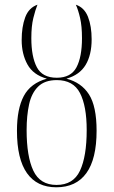

<svg xmlns="http://www.w3.org/2000/svg" viewBox="-20 -785 482 815"><path d="M219 10Q137 10 94.5 -50Q52 -110 52 -230Q52 -323 81 -377.5Q110 -432 179 -451Q121 -467 96.5 -511.5Q72 -556 72 -615Q72 -671 87 -711.5Q102 -752 139 -765Q130 -743 121.5 -708.5Q113 -674 113 -623Q113 -544 136.5 -499.5Q160 -455 221 -455Q281 -455 304.5 -499Q328 -543 328 -623Q328 -674 320 -708.5Q312 -743 302 -765Q338 -753 353.5 -713.5Q369 -674 369 -618Q369 -552 343.5 -509.5Q318 -467 262 -451Q325 -435 357.5 -384.5Q390 -334 390 -230Q390 -110 346.5 -50Q303 10 219 10ZM220 0Q291 0 319.5 -60.5Q348 -121 348 -233Q348 -335 319.5 -390Q291 -445 221 -445Q170 -445 142 -417.5Q114 -390 103.5 -342Q93 -294 93 -233Q93 -121 121.5 -60.5Q150 0 220 0Z"/></svg>

Font: Noto Serif Display Condensed ExtraLight
Style: Regular
Weight: 200
Width: 3
Designer: Monotype Design Team
Foundry: Monotype Imaging Inc.
Version: Version 2.009